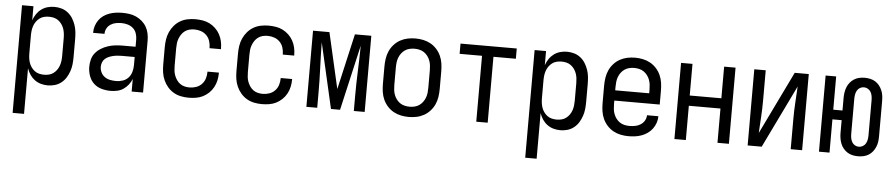

<svg xmlns="http://www.w3.org/2000/svg" viewBox="-43 -810 6085 1306"><g transform="rotate(5 3000.0 -156.5)"><path d="M64 215V-520H142V-424Q150 -447 163.5 -467Q177 -487 196 -501Q215 -515 238 -521.5Q261 -528 285 -528Q310 -528 334 -521Q358 -514 377.5 -498.5Q397 -483 410 -462Q423 -441 431 -417.5Q439 -394 441.5 -369.5Q444 -345 444 -320V-200Q444 -175 441.5 -150.5Q439 -126 431 -102.5Q423 -79 410 -58Q397 -37 377.5 -21.5Q358 -6 334 1Q310 8 285 8Q261 8 238 1.5Q215 -5 196 -19Q177 -33 163.5 -53Q150 -73 142 -96V215ZM254 -62Q271 -62 287.5 -66Q304 -70 317.5 -80Q331 -90 341 -104Q351 -118 356.5 -134Q362 -150 364 -166.5Q366 -183 366 -200V-320Q366 -337 364 -353.5Q362 -370 356.5 -386Q351 -402 341 -416Q331 -430 317.5 -440Q304 -450 287.5 -454Q271 -458 254 -458Q237 -458 220.5 -454Q204 -450 190.5 -440Q177 -430 167 -416Q157 -402 151.5 -386Q146 -370 144 -353.5Q142 -337 142 -320V-200Q142 -183 144 -166.5Q146 -150 151.5 -134Q157 -118 167 -104Q177 -90 190.5 -80Q204 -70 220.5 -66Q237 -62 254 -62Z M714 8Q683 8 652.5 -0.5Q622 -9 599.5 -30Q577 -51 566.5 -81.5Q556 -112 556 -143Q556 -168 562.5 -193Q569 -218 585 -237.5Q601 -257 623 -270.5Q645 -284 669 -292Q693 -300 718 -303Q743 -306 769 -306H858V-355Q858 -376 851 -397Q844 -418 828 -432Q812 -446 791 -452Q770 -458 749 -458Q730 -458 711 -454.5Q692 -451 675.5 -440.5Q659 -430 649.5 -413Q640 -396 640 -377V-375H562V-378Q562 -401 569 -422.5Q576 -444 589 -462.5Q602 -481 620.5 -494Q639 -507 660.5 -514.5Q682 -522 704 -525Q726 -528 749 -528Q773 -528 797 -524.5Q821 -521 843 -511Q865 -501 883.5 -485Q902 -469 914 -448Q926 -427 931 -403Q936 -379 936 -355V0H858V-86Q850 -65 835.5 -46.5Q821 -28 802 -15Q783 -2 760 3Q737 8 714 8ZM746 -62Q769 -62 791.5 -69.5Q814 -77 829.5 -94Q845 -111 851.5 -134Q858 -157 858 -180V-236H769Q754 -236 739 -234.5Q724 -233 709.5 -229.5Q695 -226 681 -220Q667 -214 656 -204Q645 -194 639.5 -179.5Q634 -165 634 -150Q634 -130 643 -111.5Q652 -93 668.5 -81.5Q685 -70 705 -66Q725 -62 746 -62Z M1247 8Q1220 8 1193.5 2.5Q1167 -3 1144 -16.5Q1121 -30 1103.5 -50.5Q1086 -71 1075 -95.5Q1064 -120 1060 -146.5Q1056 -173 1056 -200V-320Q1056 -347 1060 -373.5Q1064 -400 1075 -424.5Q1086 -449 1103.5 -469.5Q1121 -490 1144 -503.5Q1167 -517 1193.5 -522.5Q1220 -528 1247 -528Q1272 -528 1297 -524Q1322 -520 1344 -509Q1366 -498 1384.5 -480.5Q1403 -463 1415 -441Q1427 -419 1432.5 -394.5Q1438 -370 1438 -345V-340H1360V-343Q1360 -366 1353 -388Q1346 -410 1330 -426.5Q1314 -443 1292 -450.5Q1270 -458 1247 -458Q1230 -458 1213.5 -454Q1197 -450 1183 -440Q1169 -430 1159.5 -416Q1150 -402 1144 -386.5Q1138 -371 1136 -354Q1134 -337 1134 -320V-200Q1134 -183 1136 -166Q1138 -149 1144 -133.5Q1150 -118 1159.5 -104Q1169 -90 1183 -80Q1197 -70 1213.5 -66Q1230 -62 1247 -62Q1270 -62 1292 -69.5Q1314 -77 1330 -93.5Q1346 -110 1353 -132Q1360 -154 1360 -177V-180H1438V-175Q1438 -150 1432.5 -125.5Q1427 -101 1415 -79Q1403 -57 1384.5 -39.5Q1366 -22 1344 -11Q1322 0 1297 4Q1272 8 1247 8Z M1747 8Q1720 8 1693.5 2.5Q1667 -3 1644 -16.5Q1621 -30 1603.5 -50.5Q1586 -71 1575 -95.5Q1564 -120 1560 -146.5Q1556 -173 1556 -200V-320Q1556 -347 1560 -373.5Q1564 -400 1575 -424.5Q1586 -449 1603.5 -469.5Q1621 -490 1644 -503.5Q1667 -517 1693.5 -522.5Q1720 -528 1747 -528Q1772 -528 1797 -524Q1822 -520 1844 -509Q1866 -498 1884.5 -480.5Q1903 -463 1915 -441Q1927 -419 1932.5 -394.5Q1938 -370 1938 -345V-340H1860V-343Q1860 -366 1853 -388Q1846 -410 1830 -426.5Q1814 -443 1792 -450.5Q1770 -458 1747 -458Q1730 -458 1713.5 -454Q1697 -450 1683 -440Q1669 -430 1659.5 -416Q1650 -402 1644 -386.5Q1638 -371 1636 -354Q1634 -337 1634 -320V-200Q1634 -183 1636 -166Q1638 -149 1644 -133.5Q1650 -118 1659.5 -104Q1669 -90 1683 -80Q1697 -70 1713.5 -66Q1730 -62 1747 -62Q1770 -62 1792 -69.5Q1814 -77 1830 -93.5Q1846 -110 1853 -132Q1860 -154 1860 -177V-180H1938V-175Q1938 -150 1932.5 -125.5Q1927 -101 1915 -79Q1903 -57 1884.5 -39.5Q1866 -22 1844 -11Q1822 0 1797 4Q1772 8 1747 8Z M2051 0V-520H2163L2250 -139L2337 -520H2449V0H2375V-104Q2375 -188 2378.5 -271.5Q2382 -355 2383 -438V-446L2281 0H2219L2117 -446Q2118 -360 2121.5 -274.5Q2125 -189 2125 -104V0Z M2750 8Q2723 8 2696.5 2.5Q2670 -3 2646.5 -16Q2623 -29 2604.5 -49.5Q2586 -70 2575 -94.5Q2564 -119 2560 -146Q2556 -173 2556 -200V-320Q2556 -347 2560 -374Q2564 -401 2575 -425.5Q2586 -450 2604.5 -470.5Q2623 -491 2646.5 -504Q2670 -517 2696.5 -522.5Q2723 -528 2750 -528Q2777 -528 2803.5 -522.5Q2830 -517 2853.5 -504Q2877 -491 2895.5 -470.5Q2914 -450 2925 -425.5Q2936 -401 2940 -374Q2944 -347 2944 -320V-200Q2944 -173 2940 -146Q2936 -119 2925 -94.5Q2914 -70 2895.5 -49.5Q2877 -29 2853.5 -16Q2830 -3 2803.5 2.5Q2777 8 2750 8ZM2750 -62Q2767 -62 2784 -66Q2801 -70 2815 -79.5Q2829 -89 2839.5 -103Q2850 -117 2856 -133Q2862 -149 2864 -166Q2866 -183 2866 -200V-320Q2866 -337 2864 -354Q2862 -371 2856 -387Q2850 -403 2839.5 -417Q2829 -431 2815 -440.5Q2801 -450 2784 -454Q2767 -458 2750 -458Q2733 -458 2716 -454Q2699 -450 2685 -440.5Q2671 -431 2660.5 -417Q2650 -403 2644 -387Q2638 -371 2636 -354Q2634 -337 2634 -320V-200Q2634 -183 2636 -166Q2638 -149 2644 -133Q2650 -117 2660.5 -103Q2671 -89 2685 -79.5Q2699 -70 2716 -66Q2733 -62 2750 -62Z M3211 0V-450H3058V-520H3442V-450H3289V0Z M3564 215V-520H3642V-424Q3650 -447 3663.5 -467Q3677 -487 3696 -501Q3715 -515 3738 -521.5Q3761 -528 3785 -528Q3810 -528 3834 -521Q3858 -514 3877.5 -498.5Q3897 -483 3910 -462Q3923 -441 3931 -417.5Q3939 -394 3941.5 -369.5Q3944 -345 3944 -320V-200Q3944 -175 3941.5 -150.5Q3939 -126 3931 -102.5Q3923 -79 3910 -58Q3897 -37 3877.5 -21.5Q3858 -6 3834 1Q3810 8 3785 8Q3761 8 3738 1.5Q3715 -5 3696 -19Q3677 -33 3663.5 -53Q3650 -73 3642 -96V215ZM3754 -62Q3771 -62 3787.5 -66Q3804 -70 3817.5 -80Q3831 -90 3841 -104Q3851 -118 3856.5 -134Q3862 -150 3864 -166.5Q3866 -183 3866 -200V-320Q3866 -337 3864 -353.5Q3862 -370 3856.5 -386Q3851 -402 3841 -416Q3831 -430 3817.5 -440Q3804 -450 3787.5 -454Q3771 -458 3754 -458Q3737 -458 3720.5 -454Q3704 -450 3690.5 -440Q3677 -430 3667 -416Q3657 -402 3651.5 -386Q3646 -370 3644 -353.5Q3642 -337 3642 -320V-200Q3642 -183 3644 -166.5Q3646 -150 3651.5 -134Q3657 -118 3667 -104Q3677 -90 3690.5 -80Q3704 -70 3720.5 -66Q3737 -62 3754 -62Z M4250 8Q4223 8 4196.5 2.5Q4170 -3 4146.5 -16Q4123 -29 4104.5 -49.5Q4086 -70 4075 -94.5Q4064 -119 4060 -146Q4056 -173 4056 -200V-320Q4056 -347 4060 -374Q4064 -401 4075 -425.5Q4086 -450 4104.5 -470.5Q4123 -491 4146.5 -504Q4170 -517 4196.5 -522.5Q4223 -528 4250 -528Q4277 -528 4303.5 -522.5Q4330 -517 4353.5 -504Q4377 -491 4395.5 -470.5Q4414 -450 4425 -425.5Q4436 -401 4440 -374Q4444 -347 4444 -320V-225H4134V-200Q4134 -183 4136 -166Q4138 -149 4144 -133Q4150 -117 4160.5 -103Q4171 -89 4185 -79.5Q4199 -70 4216 -66Q4233 -62 4250 -62Q4270 -62 4289.5 -65.5Q4309 -69 4326 -79.5Q4343 -90 4353.5 -107.5Q4364 -125 4364 -145H4442Q4442 -122 4434.5 -100Q4427 -78 4413.5 -59.5Q4400 -41 4381 -27.5Q4362 -14 4340.5 -6Q4319 2 4296 5Q4273 8 4250 8ZM4366 -295V-320Q4366 -337 4364 -354Q4362 -371 4356 -387Q4350 -403 4339.5 -417Q4329 -431 4315 -440.5Q4301 -450 4284 -454Q4267 -458 4250 -458Q4233 -458 4216 -454Q4199 -450 4185 -440.5Q4171 -431 4160.5 -417Q4150 -403 4144 -387Q4138 -371 4136 -354Q4134 -337 4134 -320V-295Z M4564 0V-520H4642V-304H4858V-520H4936V0H4858V-234H4642V0Z M5064 0V-520H5142V-312Q5142 -257 5138.5 -202Q5135 -147 5132 -91L5340 -520H5436V0H5358V-208Q5358 -263 5361.5 -318Q5365 -373 5368 -429L5160 0Z M5818 8Q5799 8 5780.5 4Q5762 0 5746 -10Q5730 -20 5718 -34.5Q5706 -49 5699 -66.5Q5692 -84 5689 -102.5Q5686 -121 5686 -140V-227H5623V0H5551V-520H5623V-293H5686V-380Q5686 -399 5689 -417.5Q5692 -436 5699 -453.5Q5706 -471 5718 -485.5Q5730 -500 5746 -510Q5762 -520 5780.5 -524Q5799 -528 5818 -528Q5836 -528 5855 -524Q5874 -520 5890 -510Q5906 -500 5917.5 -485.5Q5929 -471 5936.5 -453.5Q5944 -436 5946.5 -417.5Q5949 -399 5949 -380V-140Q5949 -121 5946.5 -102.5Q5944 -84 5936.5 -66.5Q5929 -49 5917.5 -34.5Q5906 -20 5890 -10Q5874 0 5855 4Q5836 8 5818 8ZM5818 -57Q5832 -57 5845 -64.5Q5858 -72 5865 -84.5Q5872 -97 5874.5 -111.5Q5877 -126 5877 -140V-380Q5877 -394 5874.5 -408.5Q5872 -423 5865 -435.5Q5858 -448 5845 -455.5Q5832 -463 5818 -463Q5803 -463 5790.5 -455.5Q5778 -448 5771 -435.5Q5764 -423 5761.5 -408.5Q5759 -394 5759 -380V-140Q5759 -126 5761.5 -111.5Q5764 -97 5771 -84.5Q5778 -72 5790.5 -64.5Q5803 -57 5818 -57Z"/></g></svg>

Font: Iosevka Term Curly
Style: Regular
Weight: 400
Designer: Belleve Invis
Foundry: Belleve Invis
Version: Version 32.3.0